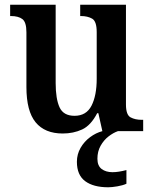

<svg xmlns="http://www.w3.org/2000/svg" viewBox="-20 -556 650 814"><path d="M246 10Q170 10 131 -37.5Q92 -85 92 -187V-419Q92 -462 75 -475Q58 -488 26 -488H23V-536H216V-204Q216 -137 232.5 -101Q249 -65 296 -65Q346 -65 368 -108Q390 -151 390 -222V-420Q390 -466 370.5 -477Q351 -488 323 -488H320V-536H514V-113Q514 -69 533.5 -58.5Q553 -48 581 -48H587V0H414L397 -76H392Q365 -24 328 -7Q291 10 246 10ZM439 238Q376 238 341 212Q306 186 306 130Q306 98 321.5 71Q337 44 362 25.5Q387 7 414 0H480Q460 7 440 22.5Q420 38 406.5 62Q393 86 393 117Q393 147 411 160.5Q429 174 457 174Q482 174 516 165V223Q501 230 477.5 234Q454 238 439 238Z"/></svg>

Font: Noto Serif Thai SemiCondensed SemiBold
Style: Regular
Weight: 600
Width: 4
Designer: Monotype Design Team
Foundry: Monotype Imaging Inc.
Version: Version 2.002; ttfautohint (v1.8.4.7-5d5b)